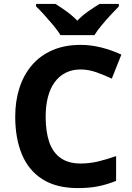

<svg xmlns="http://www.w3.org/2000/svg" viewBox="-20 -954 677 984"><path d="M393 -598Q350 -598 316.5 -581Q283 -564 260 -532.5Q237 -501 225.5 -456Q214 -411 214 -355Q214 -279 232.5 -225.5Q251 -172 291 -144Q331 -116 393 -116Q437 -116 480.5 -126Q524 -136 575 -154V-27Q528 -8 482 1Q436 10 379 10Q269 10 197.5 -35.5Q126 -81 92 -163.5Q58 -246 58 -356Q58 -437 80 -504.5Q102 -572 144.5 -621Q187 -670 249.5 -697Q312 -724 393 -724Q446 -724 499.5 -710.5Q553 -697 602 -674L553 -551Q513 -570 472.5 -584Q432 -598 393 -598ZM290 -774Q276 -797 253.5 -824Q231 -851 207.5 -877Q184 -903 165 -921V-934H264Q290 -918 320 -896.5Q350 -875 376 -848Q402 -875 433 -896.5Q464 -918 490 -934H589V-921Q571 -903 547 -877Q523 -851 500.5 -824Q478 -797 464 -774Z"/></svg>

Font: Noto Sans Gurmukhi
Style: Regular
Weight: 400
Designer: Jelle Bosma - Monotype Design Team
Foundry: Monotype Imaging Inc.
Version: Version 2.003